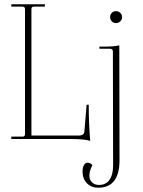

<svg xmlns="http://www.w3.org/2000/svg" viewBox="-20 -650 667 898"><path d="M402 9Q376 0 304 0H33V-11H85Q97 -11 97 -23V-607Q97 -619 85 -619H33V-630H190V-619H138Q127 -619 127 -607V-16H348Q375 -16 375 -38L385 -160H395Q395 -71 402 9ZM522 -542Q511 -542 503 -550Q495 -558 495 -570Q495 -582 503 -590Q511 -598 522 -598Q534 -598 542.5 -590Q551 -582 551 -570Q551 -558 542.5 -550Q534 -542 522 -542ZM439 228Q407 228 386.5 207Q366 186 366 152Q366 134 372.5 122.5Q379 111 389 111Q403 111 412 122Q398 151 398 171Q398 191 410.5 203Q423 215 443 215Q475 215 492 191Q509 167 509 124L508 -409Q508 -422 494 -422H445V-432H468Q514 -432 538 -438L539 99Q539 228 439 228Z"/></svg>

Font: Arapey Thin-Display
Style: Regular
Weight: 100
Designer: Eduardo Rodriguez Tunni
Foundry: Eduardo Rodriguez Tunni
Version: Version 4.000